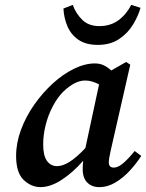

<svg xmlns="http://www.w3.org/2000/svg" viewBox="-20 -753 599 787"><path d="M157 -161Q157 -115 172.5 -93.5Q188 -72 214 -72Q237 -72 265 -89.5Q293 -107 330 -146L386 -407Q373 -414 358.5 -418.5Q344 -423 329 -423Q287 -423 239 -377Q216 -354 197 -318.5Q178 -283 167.5 -242Q157 -201 157 -161ZM386 14Q357 14 338 -4.5Q319 -23 319 -60Q319 -69 319.5 -77.5Q320 -86 321 -94Q279 -46 233 -16Q187 14 146 14Q108 14 77 -15.5Q46 -45 46 -114Q46 -167 66 -221Q86 -275 120 -323.5Q154 -372 196 -410.5Q238 -449 283 -471Q328 -493 369 -493Q389 -493 405 -485.5Q421 -478 436 -464L497 -499L514 -488L434 -137Q426 -103 426 -87Q426 -66 447 -66Q464 -66 485.5 -84.5Q507 -103 532 -134L559 -114Q540 -84 513 -54.5Q486 -25 454 -5.5Q422 14 386 14ZM381 -569Q332 -569 301.5 -590Q271 -611 256.5 -645Q242 -679 240 -718L278 -733Q292 -696 318 -671Q344 -646 387 -646Q433 -646 465.5 -670Q498 -694 518 -733L556 -721Q546 -686 524.5 -651Q503 -616 467.5 -592.5Q432 -569 381 -569Z"/></svg>

Font: Source Serif Pro SemiBold
Style: Italic
Weight: 600
Italic angle: -12°
Designer: Frank Grießhammer
Foundry: Adobe Systems Incorporated
Version: Version 3.001;hotconv 1.0.111;makeotfexe 2.5.65597